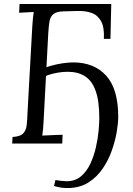

<svg xmlns="http://www.w3.org/2000/svg" viewBox="-20 -720 665 963"><path d="M327 223Q309 224 290 221.5Q271 219 251 213L258 183Q269 185 286.5 187Q304 189 314 189Q357 189 386 164.5Q415 140 433 101.5Q451 63 461 19Q471 -25 474.5 -64Q478 -103 478 -127Q478 -214 459.5 -265Q441 -316 405.5 -338Q370 -360 320 -360Q295 -360 269 -355.5Q243 -351 220 -343Q197 -335 181 -324L184 -369Q204 -381 233.5 -389.5Q263 -398 293.5 -402.5Q324 -407 347 -407Q452 -407 512.5 -340.5Q573 -274 573 -134Q573 -103 565.5 -58.5Q558 -14 541 34.5Q524 83 495.5 125Q467 167 425.5 194Q384 221 327 223ZM41 0 43 -33Q81 -35 96 -50.5Q111 -66 114 -93.5Q117 -121 118 -156L142 -588Q143 -608 145 -626.5Q147 -645 149 -660Q131 -659 112.5 -658Q94 -657 76 -656L78 -700H538L534 -525H501Q504 -584 486.5 -614.5Q469 -645 438.5 -655.5Q408 -666 370 -665L297 -663Q263 -662 247.5 -649Q232 -636 228 -611.5Q224 -587 222 -552L199 -119Q198 -92 196 -72.5Q194 -53 192 -40Q209 -41 226 -41.5Q243 -42 260 -43Q277 -44 294 -44L292 0Z"/></svg>

Font: Lora Italic
Style: Italic
Weight: 400
Italic angle: -3°
Designer: Olga Karpushina, Alexei Vanyashin (Cyrillic)
Foundry: Cyreal
Version: Version 2.210; ttfautohint (v1.8.1.43-b0c9)